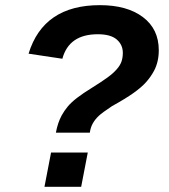

<svg xmlns="http://www.w3.org/2000/svg" viewBox="-20 -718 651 738"><path d="M363.8 -698.2Q468.3 -698.2 529.3 -652.3Q590.3 -606.4 590.3 -524.9Q590.3 -480.5 572.3 -446.3Q560.1 -423.3 542 -402.8Q523.9 -382.3 492.9 -360.4Q461.9 -338.4 410.6 -310.1Q373.5 -285.6 358.9 -272Q345.2 -258.8 336.7 -243.7Q328.1 -228.5 325.2 -208H194.8Q201.7 -245.6 216.8 -273.9Q227.1 -292.5 240.2 -308.3Q253.4 -324.2 276.1 -341.8Q298.8 -359.4 336.9 -382.8Q370.6 -403.8 392.8 -419.9Q415 -436 428.2 -451.2Q441.4 -465.8 446.8 -481Q452.1 -496.1 452.1 -515.1Q452.1 -545.9 428.7 -566.2Q405.3 -586.4 356 -586.4Q245.1 -586.4 219.7 -492.2L89.8 -511.7Q147 -698.2 363.8 -698.2ZM317.4 -131.8 292 0H150.9L176.3 -131.8Z"/></svg>

Font: Arimo
Style: Bold Italic
Weight: 700
Italic angle: -12°
Designer: Steve Matteson
Foundry: Monotype Imaging Inc.
Version: Version 1.33